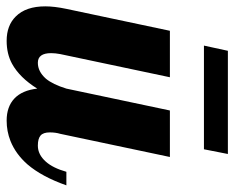

<svg xmlns="http://www.w3.org/2000/svg" viewBox="-94 -634 726 595"><g transform="rotate(90 269.5 -337.0)"><path d="M129.9 -679.7H449.7L435.1 -605.5H113.8ZM23.4 -22.5Q-7.8 -53.7 -7.8 -113.8Q-7.8 -142.1 0 -179.2L67.9 -500H211.9L140.1 -160.2Q137.2 -145 137.2 -131.8Q137.2 -90.8 167 -90.8Q194.3 -90.8 216.3 -115.7Q233.9 -136.7 247.1 -179.2L314.9 -500H459L387.2 -160.2Q382.8 -145.5 382.8 -127.9Q382.8 -107.4 392.6 -99.1Q402.3 -90.8 423.8 -90.8Q451.7 -90.8 473.6 -115.7Q493.2 -137.7 504.9 -179.2H546.9Q520 -103 481.9 -58.6Q449.7 -22 409.2 -5.9Q379.4 5.9 346.2 5.9Q303.2 5.9 277.8 -18.1Q252.4 -42 247.1 -88.9Q212.9 -34.2 169.9 -10.7Q139.2 5.9 99.1 5.9Q51.3 5.9 23.4 -22.5Z"/></g></svg>

Font: Pattaya
Style: Regular
Weight: 400
Designer: Pablo Impallari / Thai characters Designed by Thanarat Vachiruckul and Suppakit Chalermlarp
Foundry: Pablo Impallari
Version: Version 2.001